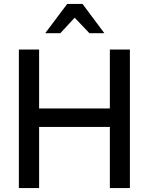

<svg xmlns="http://www.w3.org/2000/svg" viewBox="-20 -957 757 977"><path d="M76 0H179V-311H539V0H641V-705H539V-405H179V-705H76ZM400 -937H322L210 -788H287L360 -867L435 -788H511Z"/></svg>

Font: Geom
Style: Regular
Weight: 400
Version: Version 1.102